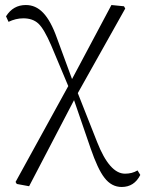

<svg xmlns="http://www.w3.org/2000/svg" viewBox="-20 -540 579 765"><path d="M465 205C498 205 523 189 539 157L528 139C513 148 497 152 478 152C437 152 400 110 367 26L290 -169L479 -506L474 -515L424 -520L267 -225L207 -388C174 -481 135 -520 83 -520C49 -520 23 -505 4 -475L14 -453C33 -462 52 -467 73 -467C98 -467 118 -460 133 -446C148 -432 165 -403 184 -359L252 -197L42 185L47 193L96 202L275 -141L341 51C360 106 378 145 396 168C415 193 438 205 465 205Z"/></svg>

Font: AllPunType ExtraLight
Style: Regular
Weight: 280
Version: 1.0